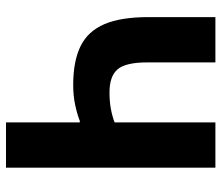

<svg xmlns="http://www.w3.org/2000/svg" viewBox="-69 -669 738 640"><g transform="rotate(-90 300.0 -349.0)"><path d="M61 -698H212V-452H217Q240 -461 270.5 -467.5Q301 -474 337 -474Q416 -474 466 -449.5Q516 -425 539.5 -370Q563 -315 563 -223V0H412V-227Q412 -299 389 -326Q366 -353 312 -353Q282 -353 257.5 -348.5Q233 -344 212 -336V0H61Z"/></g></svg>

Font: Lilex
Style: Regular
Weight: 400
Monospace: yes
Designer: Mike Abbink, Paul van der Laan, Pieter van Rosmalen, Mikhael Khrustik
Foundry: Mikhael Khrustik
Version: Version 2.510